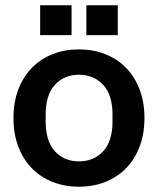

<svg xmlns="http://www.w3.org/2000/svg" viewBox="-20 -697 598 727"><path d="M279 10Q225 10 179.5 -8Q134 -26 101 -59.5Q68 -93 49.5 -141.5Q31 -190 31 -250Q31 -310 49.5 -358.5Q68 -407 101 -440.5Q134 -474 179.5 -492Q225 -510 279 -510Q333 -510 378.5 -492Q424 -474 457 -440.5Q490 -407 508.5 -358.5Q527 -310 527 -250Q527 -190 508.5 -141.5Q490 -93 457 -59.5Q424 -26 378.5 -8Q333 10 279 10ZM132 -677H251V-564H132ZM153 -237Q153 -162 188 -124Q223 -86 279 -86Q335 -86 370.5 -124Q406 -162 406 -237V-263Q406 -338 370.5 -376Q335 -414 279 -414Q223 -414 188 -376Q153 -338 153 -263ZM307 -677H426V-564H307Z"/></svg>

Font: CyStack Display SemiBold
Style: Regular
Weight: 600
Designer: Weizhong Zhang
Foundry: 本地遙控
Version: Version 1.000;Glyphs 3.1.2 (3151)